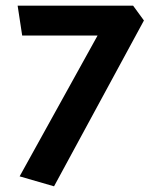

<svg xmlns="http://www.w3.org/2000/svg" viewBox="-20 -586 547 675"><path d="M49 34 323 -461H58L42 -566H448L486 -514L170 69Z"/></svg>

Font: Palanquin Dark
Style: Regular
Weight: 400
Designer: Pria Ravichandran
Version: Version 1.001